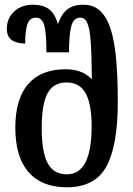

<svg xmlns="http://www.w3.org/2000/svg" viewBox="-20 -785 566 815"><path d="M45 -243Q45 -365 99.5 -428Q154 -491 259 -491Q328 -491 367 -451H370Q369 -554 365 -608.5Q361 -663 351 -686.5Q341 -710 321 -710Q293 -710 283 -675.5Q273 -641 273 -563H177Q177 -644 168 -677Q159 -710 132 -710Q107 -710 97 -684Q87 -658 87 -600Q48 -601 28.5 -616Q9 -631 9 -663Q9 -707 40 -736Q71 -765 119 -765Q163 -765 188 -746Q213 -727 226 -683Q241 -726 266.5 -745.5Q292 -765 334 -765Q406 -765 439 -689Q461 -641 470.5 -558Q480 -475 480 -350Q480 -168 432 -79Q384 10 263 10Q158 10 101.5 -54Q45 -118 45 -243ZM369 -249Q369 -343 343.5 -389Q318 -435 263 -435Q206 -435 181.5 -388.5Q157 -342 157 -241Q157 -141 182 -93Q207 -45 264 -45Q369 -45 369 -249Z"/></svg>

Font: Noto Serif Georgian Medium Narrow
Style: Regular
Weight: 500
Width: 4
Designer: Monotype Design team
Foundry: Monotype Imaging Inc.
Version: Version 1.000